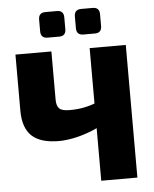

<svg xmlns="http://www.w3.org/2000/svg" viewBox="-59 -946 797 995"><g transform="rotate(-5 339.0 -448.0)"><path d="M228 -690V-439Q228 -407 242 -393Q256 -379 296 -379Q317 -379 338.5 -381Q360 -383 385.5 -389Q411 -395 442 -407L461 -291Q424 -270 381.5 -254.5Q339 -239 299 -231.5Q259 -224 227 -224Q131 -224 86 -266.5Q41 -309 41 -398V-690ZM615 -690V0H427V-690ZM461 -896Q496 -896 496 -860V-799Q496 -763 461 -763H401Q365 -763 365 -799V-860Q365 -896 401 -896ZM275 -896Q310 -896 310 -860V-799Q310 -763 275 -763H215Q179 -763 179 -799V-860Q179 -896 215 -896Z"/></g></svg>

Font: Exo 2 ExtraBold
Style: Regular
Weight: 800
Designer: Natanael Gama
Foundry: Natanael Gama
Version: Version 2.010